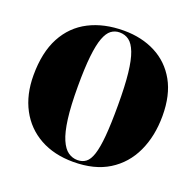

<svg xmlns="http://www.w3.org/2000/svg" viewBox="-131 -882 1055 1034"><g transform="rotate(20 396.0 -365.0)"><path d="M392 14Q282 14 201 -31Q120 -76 76 -158.5Q32 -241 32 -352Q32 -483 78.5 -570Q125 -657 210 -700.5Q295 -744 409 -744Q511 -744 590.5 -703Q670 -662 715 -582Q760 -502 760 -383Q760 -267 718 -177Q676 -87 594.5 -36.5Q513 14 392 14ZM410 -3Q438 -3 458 -18Q478 -33 490.5 -71.5Q503 -110 509 -178.5Q515 -247 515 -355Q515 -466 507 -538Q499 -610 483 -651.5Q467 -693 444 -710Q421 -727 390 -727Q363 -727 342 -711.5Q321 -696 306.5 -657.5Q292 -619 284.5 -550.5Q277 -482 277 -377Q277 -265 286.5 -192.5Q296 -120 314 -78.5Q332 -37 356.5 -20Q381 -3 410 -3Z"/></g></svg>

Font: Literata 72pt Black
Style: Regular
Weight: 900
Designer: Latin by Veronika Burian and Jose Scaglione. Greek by Irene Vlachou. Cyrillic by Vera Evstafieva.
Foundry: TypeTogether
Version: Version 3.002